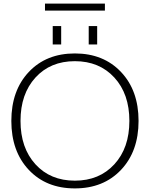

<svg xmlns="http://www.w3.org/2000/svg" viewBox="-20 -1037 833 1067"><path d="M473 -790V-892H520V-790ZM273 -790V-892H320V-790ZM230 -978V-1017H563V-978ZM140 -93Q43 -196 43 -365Q43 -534 140 -637Q237 -740 396 -740Q555 -740 652.5 -637Q750 -534 750 -365Q750 -196 652.5 -93Q555 10 396 10Q237 10 140 -93ZM177 -124Q260 -33 396 -33Q532 -33 615.5 -124Q699 -215 699 -365Q699 -515 615.5 -606Q532 -697 396 -697Q260 -697 177 -606Q94 -515 94 -365Q94 -215 177 -124Z"/></svg>

Font: M PLUS 1p Light
Style: Regular
Weight: 300
Version: Version 1.061